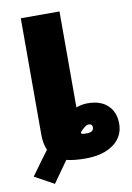

<svg xmlns="http://www.w3.org/2000/svg" viewBox="-94 -809 672 977"><g transform="rotate(-10 242.0 -320.0)"><path d="M84 -750H284V-254Q312 -265 344 -265Q410 -265 447 -230Q484 -195 484 -135Q484 -69 430.5 -29.5Q377 10 285 10Q226 10 187 0Q113 105 109 110L9 55Q60 -16 99 -68Q84 -101 84 -150ZM284 -125Q285 -118 290 -116.5Q295 -115 314 -115Q349 -115 349 -140Q349 -158 329 -158Q313 -158 284 -125Z"/></g></svg>

Font: M PLUS 1p Black
Style: Regular
Weight: 900
Version: Version 1.061